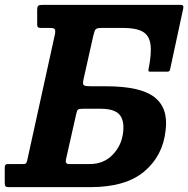

<svg xmlns="http://www.w3.org/2000/svg" viewBox="-50 -770 775 790"><path d="M44 -95Q53 -95 56.2 -97.2Q59.5 -99.5 61.5 -108L176.5 -631Q178.5 -645 175 -650Q171.5 -655 156 -655H120Q110.5 -655 106.8 -657.5Q103 -660 103 -669V-727Q103 -743.5 107.8 -746.8Q112.5 -750 127.5 -750H694Q707 -750 704 -735.5L650 -485Q648.5 -478 645.2 -476.5Q642 -475 634.5 -475H570Q562.5 -475 561.2 -477.5Q560 -480 561.5 -487Q574.5 -552 569 -588.5Q563.5 -625 536.5 -640Q509.5 -655 458.5 -655H368.5Q348.5 -655 343.5 -649.2Q338.5 -643.5 334 -623.5L293.5 -443Q289 -423 295.5 -419Q302 -415 322.5 -415H386.5Q528 -415 585.5 -370.2Q643 -325.5 631.5 -234Q620.5 -129.5 544 -64.8Q467.5 0 321.5 0H-13Q-23.5 0 -27 -3.2Q-30.5 -6.5 -30.5 -18V-78.5Q-30.5 -87.5 -28 -91.2Q-25.5 -95 -16.5 -95ZM292 -322.5Q276 -322.5 271.2 -319.2Q266.5 -316 263.5 -300.5L221.5 -114.5Q217 -95 234 -95H319.5Q376.5 -95 413.5 -133.2Q450.5 -171.5 456.5 -225Q462.5 -274 441.8 -298.2Q421 -322.5 364 -322.5Z"/></svg>

Font: Besley* Narrow
Style: Bold Italic
Weight: 700
Width: 4
Italic angle: -13°
Designer: Owen Earl
Foundry: indestructible type*
Version: Version 3.000; ttfautohint (v1.8.3)